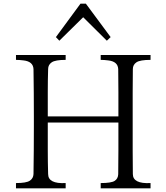

<svg xmlns="http://www.w3.org/2000/svg" viewBox="-20 -1018 898 1038"><path d="M66.4 0V-28.3Q122.1 -28.3 141.1 -41Q160.2 -53.7 161.1 -77.1Q163.1 -203.1 163.1 -333V-387.7Q163.1 -516.6 161.1 -644.5Q159.2 -685.5 107.4 -691.4Q85 -694.3 66.4 -694.3V-720.7H335V-694.3Q279.3 -694.3 259.8 -681.2Q240.2 -668 240.2 -644.5Q238.3 -584 238.3 -520.5V-388.7H620.1V-519.5Q620.1 -583 619.1 -644.5Q617.2 -685.5 565.4 -691.4Q543 -694.3 524.4 -694.3V-720.7H793.9V-694.3Q737.3 -694.3 717.8 -681.2Q698.2 -668 698.2 -644.5Q697.3 -581.1 697.3 -517.6V-205.1Q697.3 -140.6 698.2 -77.1Q698.2 -23.4 793.9 -28.3V0H524.4V-28.3Q581.1 -28.3 599.6 -40Q618.2 -51.8 619.1 -76.2Q620.1 -139.6 620.1 -206.1V-355.5H238.3V-207Q238.3 -139.6 240.2 -77.1Q240.2 -23.4 335 -28.3V0ZM282.2 -817.4 415 -998H444.3L578.1 -817.4L557.6 -797.9L429.7 -924.8L300.8 -797.9Z"/></svg>

Font: GenEi Koburi Mincho v6
Style: Regular
Weight: 400
Designer: o_tamon (Modified)
Foundry: o_tamon / Adobe Systems Incorporated
Version: Version 6.1